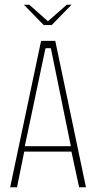

<svg xmlns="http://www.w3.org/2000/svg" viewBox="-20 -793 409 813"><path d="M81 -773H104L183 -703L263 -773H283L199 -687H165ZM23 0 154 -620H214L344 0H315L281 -158L289 -151H77L84 -158L52 0ZM84 -169 81 -174H286L281 -169L196 -586L195 -589H174L172 -586Z"/></svg>

Font: Smooch Sans Thin ExtraLight
Style: Regular
Weight: 250
Version: Version 1.010